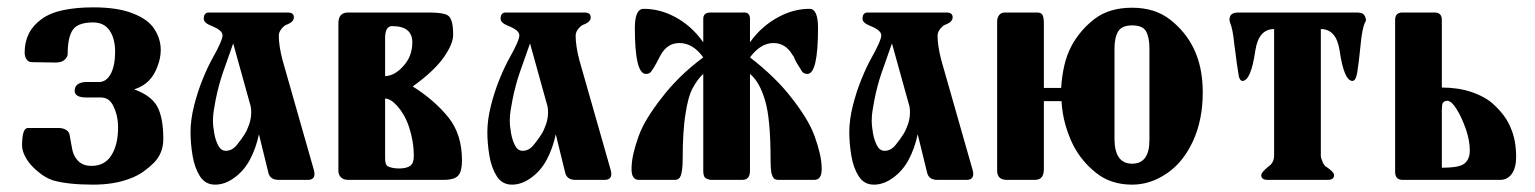

<svg xmlns="http://www.w3.org/2000/svg" viewBox="-20 -489 4174 522"><path d="M233 13Q164 13 123 1Q103 -6 85 -21Q75 -29 66.5 -38Q58 -47 52 -57Q40 -77 40 -93Q40 -140 55 -141H140Q152 -141 161 -135Q169 -130 170 -118Q172 -108 173.5 -98.5Q175 -89 177 -80Q181 -63 193 -51Q206 -38 229 -38Q265 -38 283 -67Q301 -96 301 -142Q301 -175 288 -201Q277 -224 254 -224H215Q183 -224 183 -242Q183 -264 212 -266H249Q269 -266 281 -288Q293 -311 293 -348Q293 -384 278 -406Q263 -428 233 -428Q192 -428 178 -408Q164 -388 164 -342Q164 -334 155 -326Q147 -319 131 -319L67 -320Q57 -320 52 -328Q47 -336 47 -346Q47 -404 93 -437Q116 -454 152 -461.5Q188 -469 234 -469Q299 -469 340 -453Q382 -437 399 -411Q417 -384 417 -353Q417 -331 408 -308Q404 -297 398 -287Q392 -277 384 -269Q369 -254 345 -246Q389 -230 406 -202Q424 -172 424 -111Q424 -73 399 -47Q386 -34 370 -22.5Q354 -11 332 -3Q290 13 233 13Z M565 13Q538 13 523.5 -10Q509 -33 503.5 -66Q498 -99 498 -130Q498 -163 507.5 -201Q517 -239 531 -273.5Q545 -308 558 -331Q585 -379 585 -393Q585 -407 554 -419Q534 -427 534 -438Q534 -455 548 -455H762Q779 -455 779 -442Q779 -430 762 -423Q754 -421 746 -411.5Q738 -402 738 -392Q738 -379 740.5 -362Q743 -345 748 -326L833 -28Q835 -21 835 -16Q835 0 817 0H737Q713 0 709 -22L684 -124Q676 -86 659.5 -55Q643 -24 616 -5Q591 13 565 13ZM559 -161Q559 -146 562.5 -126.5Q566 -107 573.5 -93Q581 -79 594 -79Q611 -79 624 -95Q637 -111 645 -124Q652 -135 657.5 -151Q663 -167 663 -184Q663 -198 659 -209L614 -371Q599 -329 586.5 -293Q574 -257 566 -216Q563 -201 561 -187.5Q559 -174 559 -161Z M1236 -53Q1236 -23 1226 -12Q1216 0 1186 0H926Q914 0 907 -7Q900 -14 900 -24V-426Q900 -454 925 -455H1143Q1159 -455 1170 -454Q1181 -453 1188 -451Q1202 -448 1207 -434Q1212 -421 1212 -394Q1212 -369 1185 -331Q1158 -294 1102 -254Q1161 -217 1199 -170Q1236 -124 1236 -53ZM1101 -374Q1101 -418 1046 -418Q1027 -418 1027 -385V-282Q1054 -283 1078 -311Q1101 -337 1101 -374ZM1105 -64Q1105 -86 1101.5 -106Q1098 -126 1092 -144Q1086 -162 1077.5 -176.5Q1069 -191 1060 -201Q1042 -221 1027 -221V-59Q1027 -41 1034 -37Q1038 -35 1045.5 -33Q1053 -31 1065 -31Q1085 -31 1095 -38Q1105 -45 1105 -64Z M1372 13Q1345 13 1330.5 -10Q1316 -33 1310.5 -66Q1305 -99 1305 -130Q1305 -163 1314.5 -201Q1324 -239 1338 -273.5Q1352 -308 1365 -331Q1392 -379 1392 -393Q1392 -407 1361 -419Q1341 -427 1341 -438Q1341 -455 1355 -455H1569Q1586 -455 1586 -442Q1586 -430 1569 -423Q1561 -421 1553 -411.5Q1545 -402 1545 -392Q1545 -379 1547.5 -362Q1550 -345 1555 -326L1640 -28Q1642 -21 1642 -16Q1642 0 1624 0H1544Q1520 0 1516 -22L1491 -124Q1483 -86 1466.5 -55Q1450 -24 1423 -5Q1398 13 1372 13ZM1366 -161Q1366 -146 1369.5 -126.5Q1373 -107 1380.5 -93Q1388 -79 1401 -79Q1418 -79 1431 -95Q1444 -111 1452 -124Q1459 -135 1464.5 -151Q1470 -167 1470 -184Q1470 -198 1466 -209L1421 -371Q1406 -329 1393.5 -293Q1381 -257 1373 -216Q1370 -201 1368 -187.5Q1366 -174 1366 -161Z M1912 0Q1900 -2 1896 -7Q1892 -13 1892 -24V-288Q1883 -280 1876 -270Q1869 -260 1863 -249Q1851 -227 1844 -181Q1840 -158 1838 -126Q1836 -94 1836 -55Q1836 -39 1834.5 -28.5Q1833 -18 1831 -12Q1827 0 1815 0H1717Q1697 0 1697 -29Q1697 -49 1702 -71Q1707 -93 1716 -118Q1725 -143 1741 -169Q1757 -195 1779 -223Q1801 -252 1829 -279.5Q1857 -307 1892 -333Q1864 -372 1827 -372Q1794 -372 1776 -339Q1775 -338 1772.5 -332.5Q1770 -327 1765 -318Q1755 -300 1750 -294Q1746 -288 1736 -288Q1706 -288 1706 -413Q1706 -465 1730 -465Q1774 -465 1815 -443Q1836 -432 1855.5 -415Q1875 -398 1892 -374V-438Q1892 -455 1912 -455H1999Q2019 -457 2019 -438V-374Q2036 -398 2056 -415Q2076 -432 2097 -443Q2138 -465 2181 -465Q2204 -465 2204 -413Q2204 -288 2175 -288Q2166 -288 2161 -294Q2157 -300 2146 -318Q2141 -327 2139 -332.5Q2137 -338 2135 -339Q2116 -372 2083 -372Q2048 -372 2019 -333Q2089 -279 2132 -223Q2154 -195 2170 -169Q2186 -143 2195 -118Q2204 -93 2209 -71Q2214 -49 2214 -29Q2214 0 2194 0H2096Q2088 0 2084 -4Q2080 -8 2077 -20Q2076 -26 2075.5 -34.5Q2075 -43 2075 -55Q2075 -167 2060 -216Q2045 -267 2019 -288V-24Q2019 0 1998 0Z M2356 13Q2329 13 2314.5 -10Q2300 -33 2294.5 -66Q2289 -99 2289 -130Q2289 -163 2298.5 -201Q2308 -239 2322 -273.5Q2336 -308 2349 -331Q2376 -379 2376 -393Q2376 -407 2345 -419Q2325 -427 2325 -438Q2325 -455 2339 -455H2553Q2570 -455 2570 -442Q2570 -430 2553 -423Q2545 -421 2537 -411.5Q2529 -402 2529 -392Q2529 -379 2531.5 -362Q2534 -345 2539 -326L2624 -28Q2626 -21 2626 -16Q2626 0 2608 0H2528Q2504 0 2500 -22L2475 -124Q2467 -86 2450.5 -55Q2434 -24 2407 -5Q2382 13 2356 13ZM2350 -161Q2350 -146 2353.5 -126.5Q2357 -107 2364.5 -93Q2372 -79 2385 -79Q2402 -79 2415 -95Q2428 -111 2436 -124Q2443 -135 2448.5 -151Q2454 -167 2454 -184Q2454 -198 2450 -209L2405 -371Q2390 -329 2377.5 -293Q2365 -257 2357 -216Q2354 -201 2352 -187.5Q2350 -174 2350 -161Z M2799 -455Q2812 -455 2815 -447Q2818 -439 2818 -425V-250H2865Q2867 -282 2873.5 -310.5Q2880 -339 2893 -364Q2917 -408 2956.5 -438Q2996 -468 3058 -468Q3120 -468 3161.5 -435.5Q3203 -403 3225 -358Q3250 -307 3250 -238Q3250 -163 3223.5 -105.5Q3197 -48 3153 -18Q3108 13 3058 13Q3000 13 2960 -19Q2920 -51 2898 -94Q2885 -120 2876.5 -150Q2868 -180 2866 -214H2818V-29Q2818 0 2794 0H2717Q2691 0 2691 -25V-431Q2691 -441 2696.5 -448Q2702 -455 2712 -455ZM3058 -420Q3030 -420 3020 -403.5Q3010 -387 3010 -357V-112Q3010 -44 3058 -44Q3105 -44 3105 -108Q3105 -110 3105 -112V-357Q3105 -387 3096 -403.5Q3087 -420 3058 -420Z M3571 -410V-66Q3571 -60 3576 -48Q3581 -37 3588 -34Q3607 -21 3607 -13Q3607 0 3590 0H3426Q3409 0 3409 -13Q3409 -20 3427 -35Q3444 -46 3444 -66V-410Q3402 -410 3393 -352Q3381 -269 3358 -269Q3351 -269 3348 -282Q3347 -288 3345.5 -298Q3344 -308 3342 -321Q3339 -347 3336 -366Q3332 -410 3324 -428Q3321 -438 3325 -446Q3330 -455 3347 -455H3668Q3681 -455 3686 -451Q3691 -447 3693 -439Q3695 -432 3691 -428Q3683 -410 3679 -366Q3674 -316 3670 -292Q3666 -269 3657 -269Q3634 -269 3622 -352Q3613 -410 3571 -410Z M4102 -62Q4102 -33 4090 -16Q4078 0 4059 0H3793Q3773 0 3773 -22V-435Q3773 -455 3793 -455H3880Q3900 -455 3900 -435V-251Q3944 -251 3980 -239Q3998 -233 4014.5 -224Q4031 -215 4044 -202Q4058 -189 4069 -174Q4080 -159 4087 -142Q4102 -108 4102 -62ZM3976 -80Q3976 -106 3966 -136Q3955 -168 3941 -191Q3926 -215 3915 -215Q3906 -215 3902 -208Q3901 -205 3900.5 -200Q3900 -195 3900 -189V-33Q3920 -33 3934.5 -35Q3949 -37 3958 -42Q3976 -53 3976 -80Z"/></svg>

Font: Shafarik
Style: Regular
Weight: 400
Version: Version 1.001; ttfautohint (v1.8.4.7-5d5b)